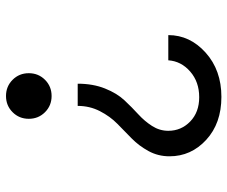

<svg xmlns="http://www.w3.org/2000/svg" viewBox="-79 -671 758 640"><g transform="rotate(90 300.0 -351.0)"><path d="M259 -231Q259 -282 275 -322Q291 -362 314.5 -387Q338 -412 361 -433Q384 -454 400 -479Q416 -504 416 -533Q416 -576 385 -606Q354 -636 304 -636Q253 -636 218.5 -606Q184 -576 181 -533H97Q97 -605 155.5 -657.5Q214 -710 303 -710Q391 -710 446 -659.5Q501 -609 501 -537Q501 -499 483.5 -467Q466 -435 441.5 -411Q417 -387 392.5 -363Q368 -339 350.5 -305Q333 -271 333 -231ZM246 -14Q224 -36 224 -68Q224 -100 246 -122Q268 -144 300 -144Q332 -144 354 -122Q376 -100 376 -68Q376 -36 354 -14Q332 8 300 8Q268 8 246 -14Z"/></g></svg>

Font: CommitMono
Style: 450Regular
Weight: 450
Designer: Eigil Nikolajsen
Foundry: Eigil Nikolajsen
Version: Version 1.002